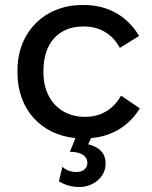

<svg xmlns="http://www.w3.org/2000/svg" viewBox="-20 -547 609 769"><path d="M299 202C348 202 403 167 403 108C403 65 376 41 333 31L345 6C433 -1 500 -47 540 -113L465 -164C438 -116 391 -79 322 -79H319C222 -79 154 -149 154 -256V-264C154 -374 215 -441 313 -441H315C382 -441 431 -409 460 -355L537 -403C494 -477 418 -527 316 -527H310C160 -527 50 -420 50 -266V-255C50 -110 144 -7 282 6L260 61C306 61 330 79 330 105C330 128 312 142 286 142C261 142 241 132 230 121L216 179C238 193 266 202 299 202Z"/></svg>

Font: Fixel Display Medium
Style: Regular
Weight: 500
Designer: AlfaBravo + MacPaw
Foundry: Kyrylo Tkachov, Marchela Mozhyna, Serhii Makarenko, Maria Weinstein, Zakhar Kryvoshyya
Version: Version 1.211